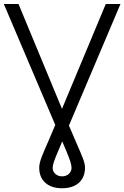

<svg xmlns="http://www.w3.org/2000/svg" viewBox="-25 -748 637 983"><path d="M-5.4 -727.5H69.8L326.7 -107.9Q353.5 -43.9 372.1 -2.4Q390.6 39.1 400.4 65.4Q410.2 91.8 410.2 110.8Q410.2 143.1 396.2 166.7Q382.3 190.4 356 203.1Q329.6 215.8 293 215.8Q238.3 215.8 207 187.7Q175.8 159.7 175.8 110.4Q175.8 99.1 179 85.7Q182.1 72.3 188.5 55.2Q194.8 38.1 204.6 15.9Q214.4 -6.3 227.3 -36.1Q240.2 -65.9 256.3 -104.5L516.6 -727.5H591.8L305.7 -52.7Q285.6 -4.4 272 27.3Q258.3 59.1 251.5 78.9Q244.6 98.6 244.6 111.3Q244.6 129.4 258.1 142.1Q271.5 154.8 293 154.8Q314.5 154.8 327.9 141.8Q341.3 128.9 341.3 111.3Q341.3 98.1 335 78.6Q328.6 59.1 315.2 26.9Q301.8 -5.4 280.3 -55.7Z"/></svg>

Font: Inter 18pt Light
Style: Regular
Weight: 300
Designer: Rasmus Andersson
Foundry: rsms
Version: Version 4.001;git-66647c0bb